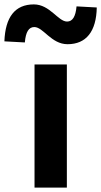

<svg xmlns="http://www.w3.org/2000/svg" viewBox="-78 -853 460 873"><path d="M79 0H226V-560H79ZM229 -652C314 -652 360 -710 362 -819L270 -824C266 -778 252 -755 227 -755C186 -755 149 -833 76 -833C-10 -833 -54 -775 -58 -665L35 -660C39 -708 53 -730 78 -730C119 -730 155 -652 229 -652Z"/></svg>

Font: Source Han Sans CN
Style: Bold
Weight: 700
Designer: Ryoko NISHIZUKA 西塚涼子 (kana, bopomofo & ideographs); Paul D. Hunt (Latin, Greek & Cyrillic); Sandoll Communications 산돌커뮤니
Foundry: Adobe
Version: Version 2.001;hotconv 1.0.107;makeotfexe 2.5.65593